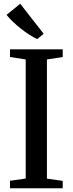

<svg xmlns="http://www.w3.org/2000/svg" viewBox="-20 -1007 389 1027"><path d="M117.5 -52V-689L33.5 -702V-743H315.5V-702L231 -689V-51.5L315.5 -39.5V0H33.5V-40ZM178.5 -798Q159 -807 136.2 -821.8Q113.5 -836.5 90.8 -854.5Q68 -872.5 48.2 -891.5Q28.5 -910.5 15 -927.5L88 -987L213.5 -826.5L179.5 -798Z"/></svg>

Font: Merriweather 60pt Medium
Style: Regular
Weight: 500
Version: Version 2.100